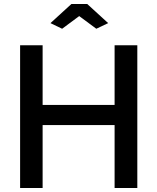

<svg xmlns="http://www.w3.org/2000/svg" viewBox="-20 -935 783 955"><path d="M289 -792 231 -820 335 -915H414L518 -820L459 -792L374 -855ZM550 -710H663V0H550V-313H192V0H80V-710H192V-413H550Z"/></svg>

Font: Raleway
Style: Regular
Weight: 600
Designer: Matt McInerney, Pablo Impallari, Rodrigo Fuenzalida
Foundry: Matt McInerney, Pablo Impallari, Rodrigo Fuenzalida
Version: Version 1.000;PS 001.001;hotconv 1.0.56; ttfautohint (v1.5)